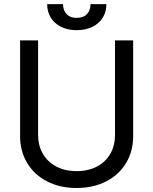

<svg xmlns="http://www.w3.org/2000/svg" viewBox="-20 -904 747 936"><path d="M629.1 -707.2V-239.6Q629.1 -167.1 595 -109.8Q560.8 -52.5 498.1 -20Q435.4 12.4 353.6 12.4Q271.4 12.4 208.9 -20Q146.4 -52.5 112.2 -109.8Q78 -167.1 78 -239.6V-707.2H165.7V-246.5Q165.7 -195.1 188.5 -155.2Q211.3 -115.3 253.8 -92.5Q296.3 -69.8 353.6 -69.8Q410.9 -69.8 453.4 -92.5Q495.9 -115.3 518.3 -155.2Q540.7 -195.1 540.7 -246.5V-707.2ZM353.6 -756.9Q310.4 -756.9 277.8 -773.1Q245.2 -789.4 227.6 -818Q209.9 -846.7 209.9 -884H287.3Q287.3 -865.3 294.2 -850.5Q301.1 -835.6 315.8 -826.3Q330.5 -817 353.6 -817Q387.8 -817 404.5 -836Q421.3 -855 421.3 -884H498.6Q498.6 -846.7 481 -818Q463.4 -789.4 430.4 -773.1Q397.4 -756.9 353.6 -756.9Z"/></svg>

Font: Pretendard Variable
Style: Regular
Weight: 400
Designer: Base glyphs from Inter by Rasmus Andersson; Hangul glyphs from Noto Sans CJK(Source Han Sans) by Jang Soo-young and Kang
Foundry: Kil Hyung-jin
Version: Version 1.100;FEAKit 1.0